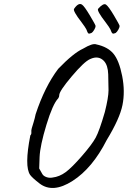

<svg xmlns="http://www.w3.org/2000/svg" viewBox="-20 -881 628 943"><path d="M462 -838Q488 -867 500.5 -858.5Q513 -850 540 -804.5Q567 -759 567.5 -753.5Q568 -748 561.5 -736Q555 -724 548 -719Q537 -714 532.5 -717Q528 -720 522 -737Q517 -747 499 -771Q454 -829 462 -838ZM383 -858Q394 -851 421.5 -805Q449 -759 449.5 -753.5Q450 -748 443.5 -736Q437 -724 429 -719Q418 -714 414 -717Q410 -720 404 -737Q399 -747 381 -771Q336 -829 344 -838Q366 -870 383 -858ZM491 -581Q464 -610 423 -591Q394 -579 332 -505.5Q270 -432 271 -413Q271 -405 266 -398Q239 -370 208 -268Q177 -166 174.5 -110.5Q172 -55 172.5 -53.5Q173 -52 188 -26Q194 -16 208.5 -11Q223 -6 238 -9Q272 -13 302.5 -35.5Q333 -58 382.5 -115Q432 -172 450 -205Q468 -238 495 -331Q513 -403 513 -437.5Q513 -472 511.5 -516Q510 -560 491 -581ZM388 -642Q435 -670 453 -663Q509 -651 537 -617.5Q565 -584 580 -508Q595 -432 581.5 -365Q568 -298 504 -193Q434 -55 336.5 7.5Q239 70 174 20Q139 -7 128 -22Q99 -64 129 -216Q135 -222 134 -231.5Q133 -241 136 -251Q139 -261 145 -280.5Q151 -300 155 -320Q200 -456 266 -543Q340 -620 388 -642Z"/></svg>

Font: Caveat
Style: Regular
Weight: 400
Designer: Pablo Impallari
Foundry: Creative Lab NY
Version: Version 1.096; ttfautohint (v1.3)